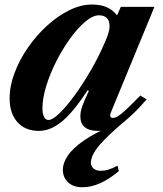

<svg xmlns="http://www.w3.org/2000/svg" viewBox="-20 -554 701 828"><path d="M336 253.5Q296 253.5 273.5 232.2Q251 211 251 177.5Q251 150 271.5 118.5Q292 87 340.2 53Q388.5 19 471 -15L530.5 -42Q448.5 26 410.2 70.5Q372 115 372 148Q372 162 383 172.2Q394 182.5 415 182.5Q431 182.5 447 177.8Q463 173 487 160.5L492.5 184Q409.5 253.5 336 253.5ZM148 10.5Q89 10.5 55.2 -27.2Q21.5 -65 21.5 -130Q21.5 -183.5 43 -240.2Q64.5 -297 101 -349.5Q137.5 -402 183.5 -443.8Q229.5 -485.5 279.2 -510Q329 -534.5 376 -534.5Q413 -534.5 439 -523.5Q465 -512.5 485 -488L501 -524.5H646L457.5 -67.5Q453.5 -57.5 456 -51.5Q458.5 -45.5 467 -45.5Q477 -45.5 489.8 -53.5Q502.5 -61.5 524.8 -82.2Q547 -103 585 -142L612.5 -125.5Q549 -51.5 501.5 -20.5Q454 10.5 404 10.5Q326.5 10.5 326.5 -52.5Q326.5 -73 335.5 -98Q344.5 -123 363.5 -162.5L357 -164Q296.5 -70.5 247 -30Q197.5 10.5 148 10.5ZM189 -36.5Q206.5 -36.5 236.5 -65.5Q266.5 -94.5 301.8 -142.8Q337 -191 371.2 -250Q405.5 -309 431 -368.5Q444 -398 448.2 -413.2Q452.5 -428.5 452.5 -441Q452.5 -464 440.8 -476Q429 -488 407 -488Q380.5 -488 348 -460.8Q315.5 -433.5 283 -388.8Q250.5 -344 223.2 -290.5Q196 -237 179.5 -183.5Q163 -130 163 -86.5Q163 -63.5 169.8 -50Q176.5 -36.5 189 -36.5Z"/></svg>

Font: Libre Caslon Text
Style: Italic
Weight: 400
Italic angle: -22.583°
Designer: Pablo Impallari, Rodrigo Fuenzalida, Katja Schimmel
Foundry: Pablo Impallari, Rodrigo Fuenzalida
Version: Version 2.000